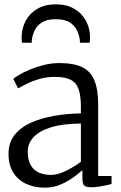

<svg xmlns="http://www.w3.org/2000/svg" viewBox="-20 -858 558 889"><path d="M19.5 -146Q19.5 -198.5 48.2 -234Q77 -269.5 125.2 -290.8Q173.5 -312 233 -322Q292.5 -332 354.5 -333V-365Q354.5 -414.5 344 -444.8Q333.5 -475 307.5 -488.5Q281.5 -502 234.5 -502Q195.5 -502 162.8 -492.5Q130 -483 104.8 -470.5Q79.5 -458 63.5 -449L41.5 -493Q48.5 -499.5 68.8 -511.5Q89 -523.5 118.8 -536Q148.5 -548.5 183.5 -557.2Q218.5 -566 254.5 -566Q321 -566 360.5 -547Q400 -528 417.2 -485.5Q434.5 -443 434.5 -373V-43H496.5V-6Q485.5 -3 469.5 0.5Q453.5 4 436 6.5Q418.5 9 403.5 9Q382 9 371.8 2.5Q361.5 -4 361.5 -33V-70Q349 -59 323.8 -39.8Q298.5 -20.5 263.5 -4.8Q228.5 11 186.5 11Q142 11 104 -5.5Q66 -22 42.8 -56.8Q19.5 -91.5 19.5 -146ZM216.5 -48Q246.5 -48 285.5 -67Q324.5 -86 354.5 -109V-286Q271.5 -285.5 217 -268.8Q162.5 -252 135.5 -223Q108.5 -194 108.5 -156Q108.5 -116 122.8 -92.2Q137 -68.5 161.5 -58.2Q186 -48 216.5 -48ZM238.5 -838Q288.5 -838 324 -817.2Q359.5 -796.5 378.2 -761.2Q397 -726 397 -683Q397 -678 396.5 -672Q396 -666 395 -660H350Q350 -663 350 -667.5Q350 -672 349 -677Q346 -697.5 335.8 -718.8Q325.5 -740 302.5 -754.5Q279.5 -769 238.5 -769Q197.5 -769 174.5 -754.5Q151.5 -740 141.2 -718.8Q131 -697.5 128 -677Q127.5 -672 127.2 -667.5Q127 -663 127 -660H82Q81 -666 80.5 -672Q80 -678 80 -683Q80 -726 98.8 -761.2Q117.5 -796.5 153 -817.2Q188.5 -838 238.5 -838Z"/></svg>

Font: Merriweather 7pt Light
Style: Regular
Weight: 300
Designer: Eben Sorkin
Foundry: Eben Sorkin
Version: Version 2.200;gftools[0.9.31]